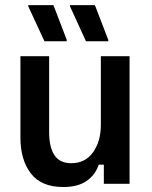

<svg xmlns="http://www.w3.org/2000/svg" viewBox="-20 -720 594 752"><path d="M227.5 12.5Q141.7 12.5 100.8 -40.8Q60 -94.2 60 -180.8V-500H172.5V-201.7Q172.5 -143.3 193.3 -112.1Q214.2 -80.8 259.2 -80.8Q314.2 -80.8 344.6 -123.8Q375 -166.7 375 -230.8V-500H487.5V0H386.7V-75H366.7Q353.3 -35 319.2 -11.2Q285 12.5 227.5 12.5ZM316.7 -558.3 254.2 -695V-700H351.7L404.2 -563.3V-558.3ZM154.2 -558.3 90.8 -695V-700H189.2L241.7 -563.3L240.8 -558.3Z"/></svg>

Font: Familjen Grotesk GF Medium
Style: Regular
Weight: 500
Designer: Anders Wikstroem, Jonas Baeckman, Matilda Gysing, Kristian Moeller
Foundry: Familjen STHLM AB
Version: Version 2.000; Beta; Release 4; Build 6